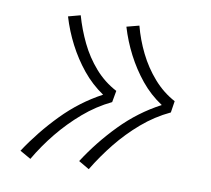

<svg xmlns="http://www.w3.org/2000/svg" viewBox="-62 -656 700 638"><g transform="rotate(10 288.0 -337.5)"><path d="M276 -88Q305 -136 340 -179.5Q375 -223 418 -260Q461 -297 512 -321L518 -360Q477 -382 445.5 -418Q414 -454 392.5 -497.5Q371 -541 359 -587L317 -576Q331 -529 353.5 -485.5Q376 -442 406.5 -404.5Q437 -367 478 -340Q404 -301 344.5 -240Q285 -179 240 -109ZM79 -88Q107 -136 142.5 -179.5Q178 -223 221 -260Q264 -297 314 -321L321 -360Q279 -382 247.5 -418Q216 -454 195 -497.5Q174 -541 161 -587L120 -576Q134 -529 156.5 -485.5Q179 -442 209.5 -404.5Q240 -367 280 -340Q207 -301 147.5 -240Q88 -179 42 -109Z"/></g></svg>

Font: Iosevka Sparkle XLtObl
Style: Regular
Weight: 200
Italic angle: -9°
Designer: Belleve Invis
Foundry: Belleve Invis
Version: Version 4.5.0; ttfautohint (v1.8.3)